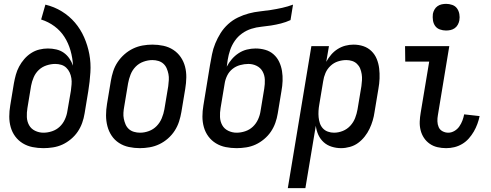

<svg xmlns="http://www.w3.org/2000/svg" viewBox="-20 -759 2540 994"><path d="M205 8Q176 8 148.5 2.5Q121 -3 98 -17Q75 -31 59 -52.5Q43 -74 35.5 -100.5Q28 -127 28 -155.5Q28 -184 33 -213L52 -328Q56 -350 62 -372Q68 -394 79 -414.5Q90 -435 105.5 -453Q121 -471 141 -484Q161 -497 183.5 -502.5Q206 -508 228 -508Q250 -508 271.5 -503Q293 -498 310 -486Q327 -474 339 -456.5Q351 -439 358 -419Q356 -459 345 -497.5Q334 -536 313.5 -568Q293 -600 262 -623Q231 -646 193 -658L215 -735Q261 -724 300 -700Q339 -676 368 -642Q397 -608 415.5 -566Q434 -524 442.5 -478.5Q451 -433 448 -384.5Q445 -336 437 -287L418 -172Q414 -147 405.5 -123Q397 -99 382.5 -77.5Q368 -56 347 -38.5Q326 -21 303 -10.5Q280 0 254.5 4Q229 8 205 8ZM205 -72Q227 -72 249.5 -79.5Q272 -87 289 -103Q306 -119 316 -141Q326 -163 329 -185L347 -289Q349 -306 350.5 -322Q352 -338 349.5 -354Q347 -370 340.5 -384Q334 -398 323 -408.5Q312 -419 297 -423.5Q282 -428 266 -428Q244 -428 221 -420.5Q198 -413 181 -397Q164 -381 154.5 -359Q145 -337 141 -315L122 -200Q118 -176 119 -153Q120 -130 130.5 -111Q141 -92 161.5 -82Q182 -72 205 -72Z M704 8Q675 8 647 2Q619 -4 596 -19Q573 -34 558 -56.5Q543 -79 536 -106Q529 -133 529 -162Q529 -191 534 -221L554 -341Q558 -365 566 -390Q574 -415 589 -437.5Q604 -460 624.5 -478Q645 -496 669 -507.5Q693 -519 718.5 -523.5Q744 -528 769 -528Q798 -528 826 -522Q854 -516 877 -501Q900 -486 915.5 -463.5Q931 -441 938 -414Q945 -387 944.5 -358Q944 -329 939 -299L919 -179Q915 -155 907 -130Q899 -105 884.5 -82.5Q870 -60 849.5 -42Q829 -24 805 -12.5Q781 -1 755 3.5Q729 8 704 8ZM705 -72Q728 -72 751 -80.5Q774 -89 791 -106.5Q808 -124 817.5 -147Q827 -170 831 -193L851 -313Q853 -329 854 -345Q855 -361 852 -376Q849 -391 843 -405Q837 -419 826 -429Q815 -439 800 -443.5Q785 -448 769 -448Q746 -448 722.5 -439.5Q699 -431 682 -413.5Q665 -396 656 -373Q647 -350 643 -327L623 -207Q620 -191 619 -175Q618 -159 621 -144Q624 -129 630 -115Q636 -101 647 -91Q658 -81 673.5 -76.5Q689 -72 705 -72Z M1205 8Q1176 8 1148.5 2.5Q1121 -3 1098 -17Q1075 -31 1059 -52.5Q1043 -74 1035.5 -100.5Q1028 -127 1028 -155.5Q1028 -184 1033 -213L1067 -421Q1072 -449 1077.5 -477.5Q1083 -506 1094.5 -534Q1106 -562 1122 -587.5Q1138 -613 1161 -634Q1184 -655 1212 -668.5Q1240 -682 1268.5 -689.5Q1297 -697 1325.5 -700Q1354 -703 1383 -707.5Q1412 -712 1441 -718.5Q1470 -725 1497 -735L1484 -655Q1460 -644 1434.5 -637.5Q1409 -631 1383.5 -627Q1358 -623 1332.5 -620.5Q1307 -618 1281.5 -610Q1256 -602 1233.5 -586Q1211 -570 1195.5 -547.5Q1180 -525 1171.5 -500Q1163 -475 1159 -450Q1158 -441 1156.5 -432Q1155 -423 1154 -414Q1165 -435 1180.5 -453Q1196 -471 1216 -484Q1236 -497 1258.5 -502.5Q1281 -508 1303 -508Q1329 -508 1353.5 -501Q1378 -494 1396.5 -477.5Q1415 -461 1425.5 -438.5Q1436 -416 1440 -391Q1444 -366 1443 -340Q1442 -314 1437 -287L1418 -172Q1414 -147 1405.5 -123Q1397 -99 1382.5 -77.5Q1368 -56 1347 -38.5Q1326 -21 1303 -10.5Q1280 0 1254.5 4Q1229 8 1205 8ZM1205 -72Q1227 -72 1249.5 -79.5Q1272 -87 1289 -103Q1306 -119 1316 -141Q1326 -163 1329 -185L1348 -300Q1352 -324 1351 -347Q1350 -370 1339.5 -389Q1329 -408 1309 -418Q1289 -428 1266 -428Q1245 -428 1223 -422Q1201 -416 1183.5 -402Q1166 -388 1156 -367.5Q1146 -347 1143 -326L1122 -200Q1118 -176 1119 -153Q1120 -130 1130.5 -111Q1141 -92 1161.5 -82Q1182 -72 1205 -72Z M1470 215 1592 -520H1683L1669 -439Q1680 -459 1694.5 -476Q1709 -493 1728 -505Q1747 -517 1768 -522.5Q1789 -528 1810 -528Q1837 -528 1861 -520Q1885 -512 1903 -494.5Q1921 -477 1930.5 -453.5Q1940 -430 1943 -404.5Q1946 -379 1945 -352.5Q1944 -326 1939 -299L1919 -179Q1916 -157 1909.5 -135Q1903 -113 1893 -92Q1883 -71 1868 -52Q1853 -33 1834 -19Q1815 -5 1791.5 1.5Q1768 8 1746 8Q1721 8 1697 0.5Q1673 -7 1655.5 -23Q1638 -39 1628 -61Q1618 -83 1615 -108L1561 215ZM1709 -72Q1732 -72 1754.5 -81Q1777 -90 1793.5 -108Q1810 -126 1818.5 -148Q1827 -170 1831 -193L1851 -313Q1853 -328 1854 -344Q1855 -360 1852.5 -375.5Q1850 -391 1844.5 -404.5Q1839 -418 1828 -428.5Q1817 -439 1802.5 -443.5Q1788 -448 1773 -448Q1751 -448 1729.5 -441Q1708 -434 1691 -418Q1674 -402 1665 -381Q1656 -360 1653 -338L1633 -218Q1630 -202 1629 -185Q1628 -168 1629.5 -152Q1631 -136 1636 -121Q1641 -106 1651.5 -94.5Q1662 -83 1677.5 -77.5Q1693 -72 1709 -72Z M2290 8Q2267 8 2245 3Q2223 -2 2205 -14.5Q2187 -27 2175 -45Q2163 -63 2157.5 -85Q2152 -107 2153 -130Q2154 -153 2158 -176L2202 -440H2078L2077 -520H2306L2247 -163Q2244 -147 2244.5 -131Q2245 -115 2251 -101Q2257 -87 2271 -79.5Q2285 -72 2301 -72Q2317 -72 2332.5 -81Q2348 -90 2358 -104.5Q2368 -119 2374 -135Q2380 -151 2383 -167L2463 -158Q2459 -138 2451.5 -117.5Q2444 -97 2433 -78Q2422 -59 2407 -42Q2392 -25 2372.5 -13.5Q2353 -2 2332 3Q2311 8 2290 8ZM2289 -601Q2273 -601 2257.5 -606.5Q2242 -612 2233 -624.5Q2224 -637 2221.5 -653.5Q2219 -670 2221 -687Q2223 -698 2229 -709Q2235 -720 2245 -727Q2255 -734 2266.5 -736.5Q2278 -739 2290 -739Q2306 -739 2321.5 -733.5Q2337 -728 2346 -715.5Q2355 -703 2358 -686.5Q2361 -670 2358 -653Q2356 -642 2350 -631Q2344 -620 2334 -613Q2324 -606 2312.5 -603.5Q2301 -601 2289 -601Z"/></svg>

Font: Iosevka Medium
Style: Italic
Weight: 500
Italic angle: -9°
Monospace: yes
Designer: Belleve Invis
Foundry: Belleve Invis
Version: Version 32.5.0; ttfautohint (v1.8.4)